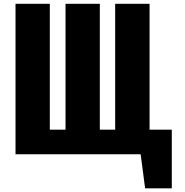

<svg xmlns="http://www.w3.org/2000/svg" viewBox="-20 -830 993 1033"><path d="M760.7 183.1 736.8 0H63.5V-809.6H248V-132.3H332.5V-809.6H517.1V-132.3H599.6V-809.6H784.7V-132.3H904.3V183.1Z"/></svg>

Font: Oswald
Style: Heavy
Weight: 800
Designer: Vernon Adams
Foundry: Vernon Adams
Version: 3.0; ttfautohint (v0.95) -l 8 -r 50 -G 200 -x 0 -w "G" -W -c